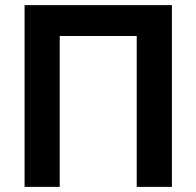

<svg xmlns="http://www.w3.org/2000/svg" viewBox="-20 -730 767 750"><path d="M76 0V-710H651.5V0H514.1V-589.4H213.3V0Z"/></svg>

Font: Raleway Thin
Style: Regular
Weight: 100
Designer: Matt McInerney, Pablo Impallari, Rodrigo Fuenzalida
Foundry: Matt McInerney, Pablo Impallari, Rodrigo Fuenzalida
Version: Version 4.026